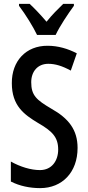

<svg xmlns="http://www.w3.org/2000/svg" viewBox="-20 -960 456 990"><path d="M171 -780H267C288 -825 331 -889 361 -930V-940H306C275 -909 252 -888 220 -848C190 -883 157 -918 133 -940H78V-930C112 -885 151 -822 171 -780ZM380 -197C380 -290 335 -349 244 -400C168 -445 141 -468 141 -536C141 -591 174 -631 229 -631C265 -631 301 -620 345 -596L376 -685C330 -709 279 -724 226 -724C114 -725 40 -645 41 -531C41 -414 105 -369 176 -326C249 -284 280 -253 280 -189C280 -131 247 -83 186 -83C139 -83 84 -100 36 -127V-24C81 -1 134 10 187 10C301 10 380 -72 380 -197Z"/></svg>

Font: Noto Sans Malayalam ExtraCondensed Medium
Style: Regular
Weight: 500
Width: 2
Designer: Jelle Bosma - Monotype Design Team
Foundry: Monotype Imaging Inc.
Version: Version 2.104